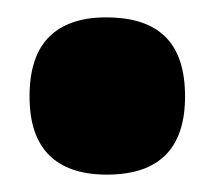

<svg xmlns="http://www.w3.org/2000/svg" viewBox="-20 -454 246 221"><path d="M103 -253Q59 -253 36.5 -275.5Q14 -298 14 -343Q14 -389 36.5 -411.5Q59 -434 102 -434Q148 -434 170.5 -411.5Q193 -389 193 -343Q193 -253 103 -253Z"/></svg>

Font: Bricolage Grotesque 96pt ExtraBold SemiCondensed ExtraBold
Style: Regular
Weight: 800
Width: 4
Version: Version 1.001;gftools[0.9.33.dev8+g029e19f]